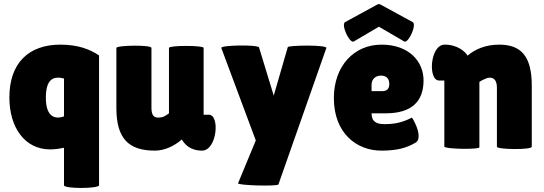

<svg xmlns="http://www.w3.org/2000/svg" viewBox="-20 -729 2669 942"><path d="M226 4C253 4 279 -1 294 -4V180C294 198 466 197 466 180V-457C419 -489 359 -510 276 -510C121 -510 26 -420 26 -251C26 -103 102 4 226 4ZM205 -249C205 -342 242 -357 294 -344V-158C256 -144 205 -149 205 -249Z M979 -494C979 -507 809 -507 809 -494V-173C792 -161 782 -152 755 -152C730 -152 723 -171 723 -202V-494C723 -510 551 -507 551 -494V-199C551 -47 613 10 740 10C787 10 836 -13 871 -44L872 -45C883 -26 909 10 971 10C1045 10 1060 -166 1005 -166H979Z M1235 -40 1148 170C1144 181 1343 186 1346 176L1581 -493C1589 -510 1396 -507 1392 -498L1323 -260L1251 -496C1247 -511 1055 -508 1066 -493Z M1964 -525C1985 -517 2027 -611 2004 -621L1850 -705C1845 -708 1842 -709 1839 -709C1836 -709 1833 -708 1828 -705L1674 -621C1651 -611 1693 -517 1715 -525L1839 -598ZM2015 -27C2030 -34 2034 -47 2034 -62C2034 -100 2002 -153 2001 -152C1954 -128 1917 -120 1868 -120C1829 -120 1803 -130 1803 -173H1872C2003 -173 2058 -234 2058 -335C2058 -426 1988 -510 1852 -510C1716 -510 1618 -404 1618 -248C1618 -75 1730 10 1851 10C1927 10 1974 -3 2015 -27ZM1890 -316C1890 -293 1877 -282 1857 -282H1803V-313C1803 -344 1826 -358 1849 -358C1876 -358 1890 -344 1890 -316Z M2160 -10C2160 3 2332 5 2332 -6V-327C2337 -331 2343 -334 2349 -337C2360 -342 2371 -348 2383 -348C2406 -348 2418 -331 2418 -298V-9C2418 5 2589 7 2589 -9V-309C2589 -454 2536 -510 2429 -510C2362 -510 2310 -487 2274 -456C2264 -474 2226 -510 2162 -510C2089 -510 2079 -334 2134 -334H2160Z"/></svg>

Font: Lilita 2
Style: Regular
Weight: 400
Designer: Juan Montoreano
Foundry: Juan Montoreano
Version: Version 2.001